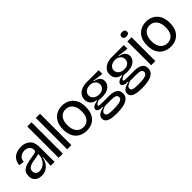

<svg xmlns="http://www.w3.org/2000/svg" viewBox="154 -1737 2944 2944"><g transform="rotate(-45 1626.5 -264.5)"><path d="M177 13Q136 13 102 -1.5Q68 -16 47 -47Q26 -78 26 -128Q26 -188 56 -220.5Q86 -253 135.5 -269Q185 -285 244 -294Q301 -303 328 -309Q355 -315 363.5 -323.5Q372 -332 372 -350Q372 -398 339.5 -424.5Q307 -451 259 -451Q229 -451 200.5 -440Q172 -429 152.5 -403.5Q133 -378 130 -335L45 -347Q51 -416 84 -456Q117 -496 164 -513Q211 -530 260 -530Q348 -530 405 -480Q462 -430 462 -326V-228Q462 -171 462.5 -114Q463 -57 464 0H378Q381 -46 384 -89Q387 -132 390 -180H382Q374 -125 347 -81.5Q320 -38 276.5 -12.5Q233 13 177 13ZM202 -62Q244 -62 282 -85Q320 -108 345 -150.5Q370 -193 372 -254L373 -265Q350 -255 317.5 -249.5Q285 -244 250.5 -238.5Q216 -233 186 -222.5Q156 -212 137.5 -192.5Q119 -173 119 -138Q119 -104 140.5 -83Q162 -62 202 -62Z M551 0V-680H642V0Z M736 0V-680H827V0Z M1155 13Q1084 13 1027.5 -17Q971 -47 938.5 -107Q906 -167 906 -258Q906 -349 938.5 -409Q971 -469 1027 -499.5Q1083 -530 1152 -530Q1222 -530 1278 -499Q1334 -468 1366.5 -407.5Q1399 -347 1399 -256Q1399 -165 1366.5 -105Q1334 -45 1279 -16Q1224 13 1155 13ZM1155 -62Q1226 -62 1266 -111.5Q1306 -161 1306 -252Q1306 -344 1264.5 -398Q1223 -452 1151 -452Q1080 -452 1039.5 -400Q999 -348 999 -259Q999 -168 1040.5 -115Q1082 -62 1155 -62Z M1671 151Q1583 151 1533.5 137.5Q1484 124 1464 100.5Q1444 77 1444 47Q1444 -39 1585 -65V-74Q1472 -74 1472 -127Q1472 -153 1498 -172Q1524 -191 1589 -203V-212Q1524 -221 1492.5 -259Q1461 -297 1461 -350Q1461 -400 1488 -437Q1515 -474 1563.5 -495Q1612 -516 1677 -516H1935V-436L1763 -458V-448Q1830 -436 1858 -405Q1886 -374 1886 -332Q1886 -269 1833 -227.5Q1780 -186 1679 -186Q1644 -186 1613 -193Q1573 -178 1558 -165Q1543 -152 1543 -143Q1543 -130 1563 -127.5Q1583 -125 1610 -125H1766Q1783 -125 1813 -122.5Q1843 -120 1874.5 -109Q1906 -98 1927.5 -72.5Q1949 -47 1949 0Q1949 151 1671 151ZM1679 -247Q1733 -247 1765.5 -274Q1798 -301 1798 -347Q1798 -393 1764 -422Q1730 -451 1676 -451Q1620 -451 1585.5 -421.5Q1551 -392 1551 -349Q1551 -305 1587 -276Q1623 -247 1679 -247ZM1663 70Q1741 70 1785 62Q1829 54 1847.5 38Q1866 22 1866 -1Q1866 -30 1846 -42.5Q1826 -55 1797.5 -57.5Q1769 -60 1743 -60H1614Q1563 -40 1543.5 -24Q1524 -8 1524 16Q1524 52 1563.5 61Q1603 70 1663 70Z M2216 151Q2128 151 2078.5 137.5Q2029 124 2009 100.5Q1989 77 1989 47Q1989 -39 2130 -65V-74Q2017 -74 2017 -127Q2017 -153 2043 -172Q2069 -191 2134 -203V-212Q2069 -221 2037.5 -259Q2006 -297 2006 -350Q2006 -400 2033 -437Q2060 -474 2108.5 -495Q2157 -516 2222 -516H2480V-436L2308 -458V-448Q2375 -436 2403 -405Q2431 -374 2431 -332Q2431 -269 2378 -227.5Q2325 -186 2224 -186Q2189 -186 2158 -193Q2118 -178 2103 -165Q2088 -152 2088 -143Q2088 -130 2108 -127.5Q2128 -125 2155 -125H2311Q2328 -125 2358 -122.5Q2388 -120 2419.5 -109Q2451 -98 2472.5 -72.5Q2494 -47 2494 0Q2494 151 2216 151ZM2224 -247Q2278 -247 2310.5 -274Q2343 -301 2343 -347Q2343 -393 2309 -422Q2275 -451 2221 -451Q2165 -451 2130.5 -421.5Q2096 -392 2096 -349Q2096 -305 2132 -276Q2168 -247 2224 -247ZM2208 70Q2286 70 2330 62Q2374 54 2392.5 38Q2411 22 2411 -1Q2411 -30 2391 -42.5Q2371 -55 2342.5 -57.5Q2314 -60 2288 -60H2159Q2108 -40 2088.5 -24Q2069 -8 2069 16Q2069 52 2108.5 61Q2148 70 2208 70Z M2558 0V-516H2649V0ZM2603 -580Q2544 -580 2544 -629Q2544 -677 2603 -677Q2662 -677 2662 -628Q2662 -580 2603 -580Z M2977 13Q2906 13 2849.5 -17Q2793 -47 2760.5 -107Q2728 -167 2728 -258Q2728 -349 2760.5 -409Q2793 -469 2849 -499.5Q2905 -530 2974 -530Q3044 -530 3100 -499Q3156 -468 3188.5 -407.5Q3221 -347 3221 -256Q3221 -165 3188.5 -105Q3156 -45 3101 -16Q3046 13 2977 13ZM2977 -62Q3048 -62 3088 -111.5Q3128 -161 3128 -252Q3128 -344 3086.5 -398Q3045 -452 2973 -452Q2902 -452 2861.5 -400Q2821 -348 2821 -259Q2821 -168 2862.5 -115Q2904 -62 2977 -62Z"/></g></svg>

Font: Bricolage Grotesque 48pt
Style: Regular
Weight: 400
Designer: Mathieu Triay
Foundry: Atelier Triay
Version: Version 1.000; ttfautohint (v1.8.4.7-5d5b);gftools[0.9.32]